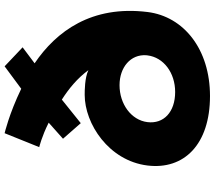

<svg xmlns="http://www.w3.org/2000/svg" viewBox="-69 -846 930 832"><g transform="rotate(-90 396.0 -430.0)"><path d="M94.8 -256C75.4 -98 185.6 15 396 15C597.8 15 740.6 -98 760 -256C789.7 -498 676.5 -651 537.7 -745L607 -797L524.6 -875L427.4 -803C317.5 -856 234.8 -875 234.8 -875L174.4 -725C174.4 -725 221.1 -714 280.4 -684L210.8 -622L278.3 -545L380.4 -627C427.6 -597 473.7 -559 507.9 -512C474.7 -528 417.9 -528 400.9 -528C276.2 -528 115.5 -424 94.8 -256ZM282.8 -256C291.6 -327 361.8 -377 442.9 -377C520.3 -377 577.4 -329 572.6 -261L572 -256C563.4 -186 496.8 -136 413.3 -136C326.2 -136 274.2 -186 282.8 -256Z"/></g></svg>

Font: Hussar
Style: BdSuprExtOblOne
Weight: 700
Foundry: Cannot Into Space Fonts
Version: Version 2.00